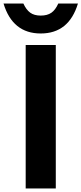

<svg xmlns="http://www.w3.org/2000/svg" viewBox="-50 -1064 460 1084"><path d="M265 -810V0H95V-810ZM279 -1044H390Q339 -875 180 -875Q21 -875 -30 -1044H82Q98 -1009 120.5 -992.5Q143 -976 180 -976Q217 -976 240 -992Q263 -1008 279 -1044Z"/></svg>

Font: Sinkin Sans 700 Bold
Style: Bold
Weight: 700
Designer: Keith Bates
Foundry: K-Type
Version: Sinkin Sans (version 1.0)  by Keith Bates   •   © 2014   www